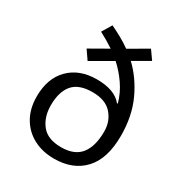

<svg xmlns="http://www.w3.org/2000/svg" viewBox="-181 -892 966 1028"><g transform="rotate(30 302.5 -377.5)"><path d="M216 -765Q248 -750 280.5 -732Q313 -714 342 -693L457 -760L495 -706L396 -649Q464 -585 507.5 -491Q551 -397 551 -275Q551 -133 484 -61.5Q417 10 301 10Q229 10 173.5 -19.5Q118 -49 86.5 -103.5Q55 -158 55 -233Q55 -345 118.5 -409Q182 -473 290 -473Q343 -473 382.5 -459Q422 -445 446 -415L450 -417Q434 -474 401 -522Q368 -570 326 -608L196 -533L158 -588L270 -652Q249 -666 226 -679.5Q203 -693 180 -705ZM303 -402Q219 -402 181.5 -357.5Q144 -313 144 -230Q144 -157 182 -109.5Q220 -62 303 -62Q386 -62 424 -110.5Q462 -159 462 -251Q462 -313 423 -357.5Q384 -402 303 -402Z"/></g></svg>

Font: Noto Sans Tifinagh APT
Style: Regular
Weight: 400
Designer: JamraPatel
Foundry: JamraPatel LLC
Version: Version 2.006; ttfautohint (v1.8.4.7-5d5b)